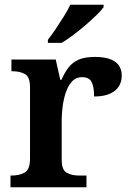

<svg xmlns="http://www.w3.org/2000/svg" viewBox="-20 -786 546 806"><path d="M24 0V-49H27Q61 -49 83.5 -61.5Q106 -74 106 -121V-419Q106 -463 85 -475Q64 -487 31 -487H28V-536H214L233 -451H238Q251 -481 267.5 -502.5Q284 -524 310 -535.5Q336 -547 378 -547Q435 -547 463 -527Q491 -507 491 -469Q491 -428 461.5 -404.5Q432 -381 375 -381Q375 -422 364.5 -442Q354 -462 325 -462Q298 -462 281 -442.5Q264 -423 255 -394Q246 -365 242.5 -335Q239 -305 239 -284V-116Q239 -72 260.5 -60.5Q282 -49 313 -49H343V0ZM181 -619Q196 -638 213.5 -664Q231 -690 248 -717Q265 -744 275 -766H415V-756Q406 -743 385.5 -723Q365 -703 339.5 -681Q314 -659 288 -639.5Q262 -620 239 -606H181Z"/></svg>

Font: Noto Nastaliq Urdu SemiBold
Style: Regular
Weight: 600
Version: Version 3.007